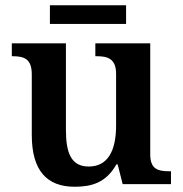

<svg xmlns="http://www.w3.org/2000/svg" viewBox="-20 -701 695 731"><path d="M170 -610H460V-681H170ZM264 10C327 10 383 -4 423 -75H428L447 0H631V-49H625C584 -49 552 -55 552 -113V-536H343V-487H346C387 -487 422 -480 422 -420V-223C422 -128 391 -67 318 -67C250 -67 231 -120 231 -207V-536H25V-487H27C74 -487 101 -476 101 -417V-187C101 -51 159 10 264 10Z"/></svg>

Font: Noto Serif SemiBold
Style: Regular
Weight: 600
Designer: Monotype Design Team
Foundry: Monotype Imaging Inc.
Version: Version 2.013